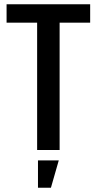

<svg xmlns="http://www.w3.org/2000/svg" viewBox="-20 -707 448 905"><path d="M11 -687H405V-600H261V0H155V-600H11ZM159 178V49H257L220 178Z"/></svg>

Font: Medium
Style: Regular
Weight: 500
Designer: Fernando Haro
Foundry: deFharo
Version: Version 1.787